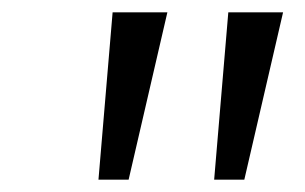

<svg xmlns="http://www.w3.org/2000/svg" viewBox="-20 -725 496 312"><path d="M140 -433 163 -705H252L189 -433ZM328 -433 351 -705H440L377 -433Z"/></svg>

Font: Nunito Sans 7pt Expanded Light
Style: Italic
Weight: 300
Width: 7
Italic angle: -9°
Designer: Vernon Adams
Foundry: Vernon Adams
Version: Version 3.101;gftools[0.9.27]